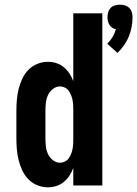

<svg xmlns="http://www.w3.org/2000/svg" viewBox="-20 -792 586 820"><path d="M482 -566 438 -605Q451 -618 460.5 -633.5Q470 -649 475 -667Q467 -669 459.5 -673.5Q452 -678 447.5 -685.5Q443 -693 441 -701.5Q439 -710 439 -718Q439 -729 442 -739.5Q445 -750 452.5 -758Q460 -766 471 -769Q482 -772 492 -772Q503 -772 513.5 -769Q524 -766 532 -758Q540 -750 543 -739.5Q546 -729 546 -718Q546 -697 542 -676Q538 -655 530 -635.5Q522 -616 509.5 -598.5Q497 -581 482 -566ZM184 8Q161 8 139 -1Q117 -10 101 -26.5Q85 -43 75 -64.5Q65 -86 59.5 -108.5Q54 -131 52 -154Q50 -177 50 -200V-320Q50 -343 52 -366Q54 -389 59.5 -411.5Q65 -434 75 -455.5Q85 -477 101 -493.5Q117 -510 139 -519Q161 -528 184 -528Q203 -528 220.5 -522.5Q238 -517 252.5 -505Q267 -493 277 -477.5Q287 -462 293 -445V-735H417V0H293V-75Q287 -58 277 -42.5Q267 -27 252.5 -15Q238 -3 220.5 2.5Q203 8 184 8ZM236 -97Q247 -97 257 -102Q267 -107 273.5 -116Q280 -125 284 -135.5Q288 -146 290 -156.5Q292 -167 292.5 -178Q293 -189 293 -200V-320Q293 -331 292.5 -342Q292 -353 290 -363.5Q288 -374 284 -384.5Q280 -395 273.5 -404Q267 -413 257 -418Q247 -423 236 -423Q220 -423 206 -412Q192 -401 185 -386Q178 -371 176 -354Q174 -337 174 -320V-200Q174 -183 176 -166Q178 -149 185 -134Q192 -119 206 -108Q220 -97 236 -97Z"/></svg>

Font: Iosevka SS18 Extrabold
Style: Regular
Weight: 800
Monospace: yes
Designer: Belleve Invis
Foundry: Belleve Invis
Version: Version 25.1.1; ttfautohint (v1.8.4)